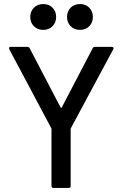

<svg xmlns="http://www.w3.org/2000/svg" viewBox="-20 -932 611 951"><path d="M234 -297 26 -688Q25 -690 25 -693Q25 -700 33 -700H115Q124 -700 127 -693L280 -400Q281 -398 283 -398Q285 -398 286 -400L439 -693Q442 -700 451 -700H533Q539 -700 541.5 -696.5Q544 -693 541 -688L331 -297Q330 -296 330 -292V-11Q330 -1 320 -1H245Q235 -1 235 -11V-292Q235 -296 234 -297ZM312 -848Q312 -876 330 -894Q348 -912 376 -912Q404 -912 422 -894Q440 -876 440 -848Q440 -820 422 -802Q404 -784 376 -784Q348 -784 330 -802Q312 -820 312 -848ZM130 -848Q130 -876 148 -894Q166 -912 194 -912Q222 -912 240 -894Q258 -876 258 -848Q258 -820 240 -802Q222 -784 194 -784Q166 -784 148 -802Q130 -820 130 -848Z"/></svg>

Font: BarlowMedium
Style: Regular
Weight: 500
Designer: Jeremy Tribby
Foundry: Tribby Type
Version: Version 1.422